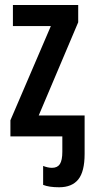

<svg xmlns="http://www.w3.org/2000/svg" viewBox="-20 -562 369 791"><path d="M302.2 -541.5V-470.2L139.6 -86.4H328.6V71.8Q328.6 145 302.5 177.2Q276.4 209.5 223.6 209.5Q182.1 209.5 157.7 199.7V121.6Q177.2 129.4 194.3 129.4Q216.8 129.4 226.8 113.8Q236.8 98.1 236.8 63V0H22.9V-66.4L189.5 -454.6H33.2V-541.5Z"/></svg>

Font: Open Sans Condensed SemiBold
Style: Regular
Weight: 600
Width: 3
Designer: Monotype Design Team
Foundry: Monotype Imaging Inc.
Version: Version 3.000; ttfautohint (v1.8.4)